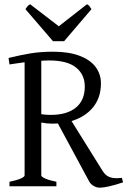

<svg xmlns="http://www.w3.org/2000/svg" viewBox="-20 -872 601 899"><path d="M24.4 -21Q56.6 -27.3 75.9 -35.6Q95.2 -43.9 95.2 -50.8V-580.6Q65.9 -576.7 50.8 -574.2L24.4 -570.3L20 -600.6Q77.6 -614.7 124.3 -622.3Q170.9 -629.9 229 -629.9Q302.2 -629.9 352.5 -610.8Q402.8 -591.8 427.7 -558.3Q452.6 -524.9 452.6 -481.9Q452.6 -414.6 415.5 -369.4Q378.4 -324.2 314.9 -305.2L462.9 -67.9Q474.6 -51.3 489.5 -44.4Q504.4 -37.6 526.9 -37.6Q537.6 -37.6 550.8 -39.1L556.2 -18.1Q480.5 6.8 446.8 6.8Q433.1 6.8 419.4 -1Q405.8 -8.8 398.9 -20L251 -293.9Q242.7 -293 225.1 -293Q198.2 -293 173.3 -298.3V-50.8Q173.3 -44.4 192.1 -35.9Q210.9 -27.3 244.1 -21V0H24.4ZM173.3 -337.4Q193.8 -334 216.8 -334Q293.9 -334 335.4 -368.2Q377 -402.3 377 -466.8Q377 -522.9 335.9 -555.9Q294.9 -588.9 210.9 -588.9Q192.4 -588.9 173.3 -587.4ZM228 -679.2 99.1 -829.1Q100.6 -831.1 104.7 -837.2Q108.9 -843.3 112.3 -846.2Q115.7 -849.1 121.1 -852.1L255.4 -749L387.2 -852.1Q395 -848.1 398.2 -844.2Q401.4 -840.3 408.2 -829.1L280.3 -679.2Z"/></svg>

Font: David Libre
Style: Regular
Weight: 400
Version: Version 1.000